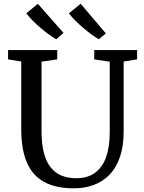

<svg xmlns="http://www.w3.org/2000/svg" viewBox="-20 -1015 780 1043"><path d="M381.3 8Q283.2 8 219.9 -26.6Q156.6 -61.2 126 -132.4Q95.4 -203.7 95.4 -313.6V-680.7L23.9 -692.5V-743H290.9V-692.5L205.6 -680.3V-303.2Q205.6 -232.1 218.8 -183Q232 -133.9 256.8 -103.8Q281.6 -73.8 316.3 -60.3Q351 -46.8 394 -46.8Q455.4 -46.8 495.8 -76.1Q536.2 -105.4 556.2 -161.2Q576.1 -217.1 576.1 -296.8V-679.8L491.9 -692.5V-743H724.8V-692.5L651.7 -680.7V-302.3Q651.7 -220.8 631.6 -162.2Q611.5 -103.5 574.8 -65.8Q538.1 -28.2 488.8 -10.1Q439.5 8 381.3 8ZM418.1 -994.6 555 -833.5 517 -801.9H516.1Q498.8 -812.1 477.1 -827.9Q455.3 -843.8 432.6 -863.1Q409.8 -882.4 389.4 -902.8Q368.9 -923.1 354.3 -942.6ZM185.7 -994.4 324.8 -836.4 285.8 -801.9H285Q267.5 -811.9 245.6 -827.8Q223.7 -843.6 201 -863Q178.3 -882.4 157.8 -902.8Q137.4 -923.3 123 -942.7Z"/></svg>

Font: Merriweather 7pt Light
Style: Regular
Weight: 300
Designer: Eben Sorkin
Foundry: Eben Sorkin
Version: Version 2.200;gftools[0.9.31]